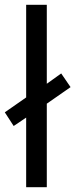

<svg xmlns="http://www.w3.org/2000/svg" viewBox="-33 -780 314 800"><path d="M76 0H162V-348L261 -417L222 -474L162 -431V-760H76V-374L-13 -312L24 -255L76 -290Z"/></svg>

Font: Noto Sans Malayalam SemiCondensed
Style: Regular
Weight: 400
Width: 4
Designer: Jelle Bosma - Monotype Design Team
Foundry: Monotype Imaging Inc.
Version: Version 2.104